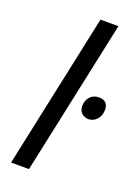

<svg xmlns="http://www.w3.org/2000/svg" viewBox="-145 -823 641 885"><g transform="rotate(20 175.5 -380.0)"><path d="M115 0 277 -760H189L27 0ZM294 -310C322 -310 351 -335 351 -376C351 -406 336 -421 305 -421C268 -421 246 -392 246 -357C246 -328 267 -310 294 -310Z"/></g></svg>

Font: BC Sans
Style: Italic
Weight: 400
Italic angle: -12°
Designer: Monotype Design Team
Designer: Province of B.C.
Foundry: Monotype Imaging Inc.
Version: Version 2.000;GOOG;noto-source:20170915:90ef993387c0